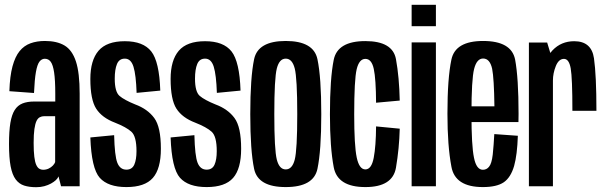

<svg xmlns="http://www.w3.org/2000/svg" viewBox="-20 -775 2524 799"><path d="M130.5 4Q149 4 164.5 -0.2Q180 -4.5 192.2 -11.2Q204.5 -18 212.5 -25.5Q220.5 -33 223.5 -41L234 0H311.5V-385Q311.5 -472 296 -519.2Q280.5 -566.5 248.8 -585.5Q217 -604.5 167 -604.5Q133.5 -604.5 106.8 -594.8Q80 -585 61.5 -562.2Q43 -539.5 32 -498.8Q21 -458 19 -395.5L121.5 -388Q124 -444.5 129.5 -475.5Q135 -506.5 144.2 -518.5Q153.5 -530.5 166.5 -530.5Q182 -530.5 191.2 -517.8Q200.5 -505 205.2 -473.5Q210 -442 210 -385.5V-352.5H121.5Q93.5 -352.5 73.5 -344.5Q53.5 -336.5 41.2 -317.2Q29 -298 23.2 -263.8Q17.5 -229.5 17.5 -175.5Q17.5 -118.5 24.2 -83Q31 -47.5 45.2 -28.5Q59.5 -9.5 80.5 -2.8Q101.5 4 130.5 4ZM159 -68.5Q150.5 -68.5 143.2 -73Q136 -77.5 130.8 -89Q125.5 -100.5 122.8 -122.5Q120 -144.5 120 -180.5Q120 -216 123.2 -238.2Q126.5 -260.5 132 -271.8Q137.5 -283 145.8 -287.2Q154 -291.5 164 -291.5H209.5V-100.5Q207.5 -94 200.2 -86.2Q193 -78.5 182.5 -73.5Q172 -68.5 159 -68.5Z M506 3.5Q582.5 3.5 616 -34.5Q649.5 -72.5 649.5 -156Q649.5 -246.5 621.8 -284Q594 -321.5 542.5 -340.5Q497 -359 477.2 -376Q457.5 -393 457.5 -447.5Q457.5 -486 466.8 -508.5Q476 -531 499.5 -531Q525 -531 535.5 -497.2Q546 -463.5 548.5 -388.5L647 -398Q643 -518.5 609.5 -561Q576 -603.5 499.5 -603.5Q424 -603.5 390 -563.8Q356 -524 356 -446.5Q356 -360.5 380.2 -322.8Q404.5 -285 458.5 -264.5Q505.5 -246 526.8 -226.8Q548 -207.5 548 -146Q548 -110.5 538.8 -89.8Q529.5 -69 506 -69Q479.5 -69 468.2 -97.8Q457 -126.5 455 -212.5L356 -203Q360.5 -74 395 -35.2Q429.5 3.5 506 3.5Z M840 3.5Q916.5 3.5 950 -34.5Q983.5 -72.5 983.5 -156Q983.5 -246.5 955.8 -284Q928 -321.5 876.5 -340.5Q831 -359 811.2 -376Q791.5 -393 791.5 -447.5Q791.5 -486 800.8 -508.5Q810 -531 833.5 -531Q859 -531 869.5 -497.2Q880 -463.5 882.5 -388.5L981 -398Q977 -518.5 943.5 -561Q910 -603.5 833.5 -603.5Q758 -603.5 724 -563.8Q690 -524 690 -446.5Q690 -360.5 714.2 -322.8Q738.5 -285 792.5 -264.5Q839.5 -246 860.8 -226.8Q882 -207.5 882 -146Q882 -110.5 872.8 -89.8Q863.5 -69 840 -69Q813.5 -69 802.2 -97.8Q791 -126.5 789 -212.5L690 -203Q694.5 -74 729 -35.2Q763.5 3.5 840 3.5Z M1169 3.5Q1285 3.5 1301 -72.2Q1317 -148 1317 -300Q1317 -453 1301 -528.8Q1285 -604.5 1169 -604.5Q1053.5 -604.5 1037.5 -528.8Q1021.5 -453 1021.5 -300Q1021.5 -148 1037.5 -72.2Q1053.5 3.5 1169 3.5ZM1169 -70Q1142.5 -70 1132 -110.5Q1121.5 -151 1121.5 -300Q1121.5 -449.5 1132 -490.2Q1142.5 -531 1169 -531Q1196 -531 1206.5 -490.2Q1217 -449.5 1217 -300Q1217 -151 1206.5 -110.5Q1196 -70 1169 -70Z M1500.5 3.5Q1614 3.5 1627.8 -77.2Q1641.5 -158 1643.5 -239.5L1545 -249Q1544.5 -166.5 1535.2 -118.2Q1526 -70 1500.5 -70Q1475 -70 1464.5 -119.5Q1454 -169 1454 -299Q1454 -443 1464.2 -486.5Q1474.5 -530 1500.5 -530Q1526.5 -530 1535.5 -488Q1544.5 -446 1545 -347.5L1643.5 -356.5Q1641.5 -453.5 1627.8 -528.8Q1614 -604 1500.5 -604Q1384.5 -604 1368.8 -526.2Q1353 -448.5 1353 -299Q1353 -161.5 1368.8 -79Q1384.5 3.5 1500.5 3.5Z M1693 0H1794V-598.5H1693ZM1693 -755V-666H1794V-755Z M1989.5 3.5V-68.5Q1962.5 -68.5 1952.5 -118.5Q1942 -168 1942 -301Q1942 -445 1953 -488Q1964 -531.5 1990.5 -531.5Q2018.5 -531.5 2028 -489Q2036 -449 2037.5 -332.5H1932V-267H2137.5Q2138 -283.5 2138 -301Q2138 -450.5 2123.5 -528Q2107.5 -604.5 1990.5 -604.5Q1874.5 -604.5 1858.5 -527Q1842 -449.5 1842 -301.5Q1842 -168 1858.5 -81.5Q1873.5 3.5 1989.5 3.5ZM1989.5 -68.5V3.5Q2047 3.5 2076.5 -16.5Q2105.5 -36.5 2119.5 -84.5Q2132.5 -131 2135 -210L2037 -217Q2034.5 -170 2030.5 -131.5Q2026 -93.5 2015 -81Q2005 -68.5 1989.5 -68.5Z M2362 -314H2462Q2462 -461.5 2451.8 -532.5Q2441.5 -603.5 2369.5 -603.5Q2315.5 -603.5 2279.2 -565.5Q2243 -527.5 2243 -455L2281 -440Q2281 -470 2293 -500Q2305 -530 2327 -530Q2348 -530 2355 -490.2Q2362 -450.5 2362 -314ZM2181 0H2281V-518.5L2257 -598H2181Z"/></svg>

Font: Anybody ExtraCondensed Medium
Style: Regular
Weight: 500
Width: 2
Version: Version 1.113;gftools[0.9.25]